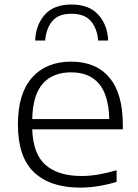

<svg xmlns="http://www.w3.org/2000/svg" viewBox="-20 -823 614 852"><path d="M335.5 9.5Q203 9.5 131.2 -58.2Q59.5 -126 59.5 -270.5Q59.5 -408.5 122.5 -479Q185.5 -549.5 296 -549.5Q406 -549.5 465.5 -478.5Q525 -407.5 525 -269.5V-249H123Q126.5 -139.5 182.5 -90.8Q238.5 -42 342.5 -42Q379 -42 417.5 -48.8Q456 -55.5 497.5 -67.5V-16Q413 9.5 335.5 9.5ZM295.5 -502Q214.5 -502 170 -452Q125.5 -402 123 -294.5H465Q462 -401.5 419 -451.8Q376 -502 295.5 -502ZM136 -643Q139 -713.5 179.2 -758.2Q219.5 -803 297 -803Q375 -803 416 -758Q457 -713 460 -643H415.5Q411.5 -695.5 383.8 -728.8Q356 -762 297 -762Q238.5 -762 211.5 -728.8Q184.5 -695.5 180.5 -643Z"/></svg>

Font: Encode Sans Expanded Expanded Light
Style: Regular
Weight: 300
Width: 7
Designer: Multiple Designers
Foundry: Impallari Type
Version: Version 3.000; ttfautohint (v1.8.3) -l 8 -r 50 -G 200 -x 14 